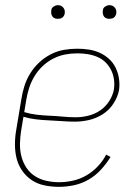

<svg xmlns="http://www.w3.org/2000/svg" viewBox="-20 -717 540 745"><path d="M209 8Q181 8 153.5 2.5Q126 -3 104 -17.5Q82 -32 66.5 -54Q51 -76 44.5 -102Q38 -128 38 -156.5Q38 -185 43 -213L63 -333Q67 -359 75 -384Q83 -409 97.5 -432.5Q112 -456 132.5 -475Q153 -494 177.5 -506.5Q202 -519 228 -523.5Q254 -528 280 -528Q303 -528 325.5 -524.5Q348 -521 367.5 -512Q387 -503 403 -488.5Q419 -474 428.5 -454.5Q438 -435 441.5 -413Q445 -391 442 -368Q437 -341 420.5 -315.5Q404 -290 379 -274Q354 -258 326 -251.5Q298 -245 271 -245Q246 -245 220.5 -247Q195 -249 169.5 -250Q144 -251 119 -254Q94 -257 71 -264L62 -210Q58 -185 57.5 -159.5Q57 -134 63 -110.5Q69 -87 82 -67Q95 -47 115 -34Q135 -21 159.5 -15.5Q184 -10 209 -10Q236 -10 263 -16Q290 -22 314.5 -36Q339 -50 359 -71Q379 -92 392 -117L409 -108Q393 -82 372 -59Q351 -36 324.5 -20.5Q298 -5 268 1.5Q238 8 209 8ZM274 -262Q298 -262 322.5 -268Q347 -274 368 -288Q389 -302 403.5 -324.5Q418 -347 422 -370Q425 -391 422 -410.5Q419 -430 410.5 -446.5Q402 -463 388.5 -476Q375 -489 357 -496.5Q339 -504 319.5 -507Q300 -510 280 -510Q256 -510 232.5 -505.5Q209 -501 186.5 -489.5Q164 -478 145.5 -460.5Q127 -443 114 -421.5Q101 -400 93.5 -377Q86 -354 82 -330L74 -282Q97 -275 122 -272Q147 -269 172.5 -268Q198 -267 223 -264.5Q248 -262 274 -262ZM404 -644Q398 -644 392.5 -646Q387 -648 383.5 -653Q380 -658 379 -664Q378 -670 379 -676Q379 -681 381.5 -685Q384 -689 388 -691.5Q392 -694 396 -695.5Q400 -697 405 -697Q411 -697 416.5 -694.5Q422 -692 426 -687Q430 -682 431 -676Q432 -670 431 -664Q430 -659 427.5 -655Q425 -651 421.5 -648.5Q418 -646 413.5 -645Q409 -644 404 -644ZM204 -644Q198 -644 192.5 -646Q187 -648 183.5 -653Q180 -658 179 -664Q178 -670 179 -676Q179 -681 181.5 -685Q184 -689 188 -691.5Q192 -694 196 -695.5Q200 -697 205 -697Q211 -697 216.5 -694.5Q222 -692 226 -687Q230 -682 231 -676Q232 -670 231 -664Q230 -659 227.5 -655Q225 -651 221.5 -648.5Q218 -646 213.5 -645Q209 -644 204 -644Z"/></svg>

Font: Iosevka SS18 Thin
Style: Italic
Weight: 100
Italic angle: -9°
Monospace: yes
Designer: Belleve Invis
Foundry: Belleve Invis
Version: Version 25.1.1; ttfautohint (v1.8.4)